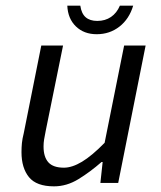

<svg xmlns="http://www.w3.org/2000/svg" viewBox="-20 -647 568 679"><path d="M398 0H335L343 -74H339Q299 -39 257.5 -13.5Q216 12 171 12Q109 12 82.5 -20.5Q56 -53 56 -109Q56 -126 57.5 -141Q59 -156 64 -176L126 -486H203L142 -186Q138 -166 136 -154Q134 -142 134 -129Q134 -92 151 -73Q168 -54 206 -54Q235 -54 270 -75Q305 -96 350 -142L419 -486H495ZM218 -627H264Q268 -599 283 -586Q298 -573 324 -573Q352 -573 372.5 -587Q393 -601 404 -627H451Q437 -580 402.5 -553Q368 -526 322 -526Q277 -526 248.5 -553.5Q220 -581 218 -627Z"/></svg>

Font: mr_Source Sans Pro
Style: Italic
Weight: 400
Italic angle: -11°
Designer: Paul D. Hunt
Foundry: Adobe Systems Incorporated
Version: Version 1.036;July 10, 2024;FontCreator 11.5.0.2430 64-bit